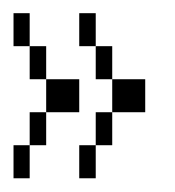

<svg xmlns="http://www.w3.org/2000/svg" viewBox="-20 -312 259 284"><path d="M0 -48.3V-97.2H23.9V-48.3ZM97.2 -48.3V-97.2H121.6V-48.3ZM23.9 -97.2V-146H48.3V-97.2ZM121.6 -97.2V-146H146V-97.2ZM48.3 -146V-194.8H97.2V-146ZM146 -146V-194.8H194.8V-146ZM23.9 -194.8V-243.7H48.3V-194.8ZM121.6 -194.8V-243.7H146V-194.8ZM0 -243.7V-292.5H23.9V-243.7ZM97.2 -243.7V-292.5H121.6V-243.7Z"/></svg>

Font: FS Mondwest Regular
Style: Regular
Weight: 400
Designer: NZWStudios2024
Foundry: https://fontstruct.com
Version: Version 1.0